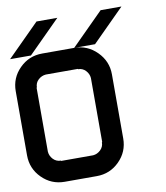

<svg xmlns="http://www.w3.org/2000/svg" viewBox="-90 -908 848 983"><g transform="rotate(-10 333.5 -416.5)"><path d="M333.3 -108.3Q355 -110 372.1 -126.2Q389.2 -142.5 389.2 -166.7H390.8V-500Q389.2 -521.7 373.3 -538.8Q357.5 -555.8 333.3 -555.8V-557.5H166.7Q144.2 -555.8 127.1 -540Q110 -524.2 110 -500H108.3V-166.7Q110 -144.2 126.2 -127.1Q142.5 -110 166.7 -110V-108.3ZM333.3 0H166.7Q97.5 0 48.8 -48.8Q0 -97.5 0 -166.7V-500Q0 -569.2 48.8 -617.9Q97.5 -666.7 166.7 -666.7H333.3L500 -833.3H608.3Q475.8 -700 441.7 -666.7H333.3Q401.7 -666.7 450.8 -617.5Q500 -568.3 500 -500V-166.7Q500 -97.5 451.2 -48.8Q402.5 0 333.3 0ZM275 -833.3Q142.5 -700 108.3 -666.7H0L166.7 -833.3Z"/></g></svg>

Font: 0xA000-Squareish-Mono
Style: Squareish-Mono-Bold
Weight: 700
Version: Version 0.1